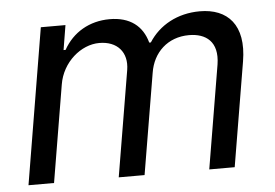

<svg xmlns="http://www.w3.org/2000/svg" viewBox="-44 -612 961 670"><g transform="rotate(-5 436.5 -276.5)"><path d="M29.8 0H119.3L176.1 -339.8C188.6 -417.6 255 -473 318.9 -473C381.7 -473 418 -432.5 408 -370.7L345.9 0H436.4L495.7 -353.3C506.7 -423.3 558.2 -473 633.2 -473C691.8 -473 736.2 -442.1 723.7 -362.6L663 0H752.1L813.2 -365.1C834.5 -492.2 774.9 -552.6 677.9 -552.6C599.4 -552.6 535.2 -516.7 498.6 -459.2H492.9C476.9 -518.1 433.6 -552.6 362.2 -552.6C291.2 -552.6 232.6 -518.1 199.9 -459.2H192.8L207 -545.5H120.7Z"/></g></svg>

Font: Margiela Sans Text
Style: Italic
Weight: 400
Italic angle: -9.39999°
Designer: Stefan Endress, Andreas Faust
Version: Version 1.100;FEAKit 1.0